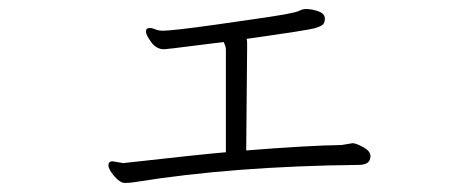

<svg xmlns="http://www.w3.org/2000/svg" viewBox="-20 -408 1040 425"><path d="M253 -47 229 -51Q220 -51 220 -42Q220 -33 233 -18Q246 -3 256.5 -3Q267 -3 279 -5Q496 -40 774 -43Q800 -43 800 -62V-64Q799 -74 784.5 -82Q770 -90 762 -91H760L736 -87Q663 -86 525 -75L527 -299V-312Q527 -319 526 -322Q661 -341 676.5 -345.5Q692 -350 695.5 -354.5Q699 -359 699 -366V-367Q699 -378 684.5 -383Q670 -388 659 -388H656Q650 -388 642 -384Q631 -378 538 -365Q497 -359 454.5 -353Q412 -347 381.5 -343.5Q351 -340 341 -340Q331 -340 324 -343Q317 -346 312 -346Q303 -346 303 -338.5Q303 -331 314.5 -315Q326 -299 343 -299L363 -301L475 -315Q480 -305 480 -299V-71Q431 -67 253 -47Z"/></svg>

Font: LXGW WenKai TC Light
Style: Regular
Weight: 300
Designer: LXGW / Fontworks Inc.
Foundry: LXGW / Fontworks Inc.
Version: Version 1.330